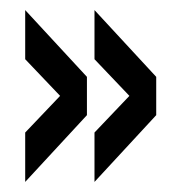

<svg xmlns="http://www.w3.org/2000/svg" viewBox="-20 -463 360 381"><path d="M30 -102V-200L119.5 -294V-251.5L30 -345.5V-443L152.5 -310.5V-234.5ZM167.5 -102V-200L257 -294V-251.5L167.5 -345.5V-443L290 -310.5V-234.5Z"/></svg>

Font: League Gothic SemiCondensed
Style: Regular
Weight: 400
Width: 4
Designer: The League of Moveable Type
Version: Version 2.001